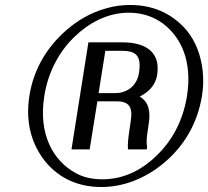

<svg xmlns="http://www.w3.org/2000/svg" viewBox="-20 -741 836 771"><path d="M98 -356C80 -241 112 -157 159 -96C205 -38 278 10 387 10C493 10 584 -38 649 -96C717 -156 773 -243 791 -356C797 -391 797 -424 794 -455C787 -520 766 -573 732 -616C685 -673 612 -721 503 -721C471 -721 439 -717 408 -708C343 -690 289 -658 242 -616C175 -556 116 -471 98 -356ZM158 -356C174 -458 223 -540 280 -594C335 -647 409 -690 498 -690C556 -690 601 -671 635 -646C706 -592 753 -497 731 -356C714 -251 668 -174 611 -118C556 -64 483 -21 392 -21C352 -21 316 -28 284 -46C194 -95 133 -201 158 -356ZM267 -141H340L371 -334H449C498 -334 514 -311 505 -255L498 -207C495 -185 492 -157 494 -141H569L571 -150C567 -167 569 -191 573 -215L577 -243C586 -297 575 -334 541 -353C574 -370 604 -396 611 -440C626 -533 563 -571 472 -571H335ZM376 -367 403 -537H467C521 -537 550 -523 538 -448C529 -391 484 -367 443 -367Z"/></svg>

Font: Aerodynamic
Style: Obl
Weight: 500
Designer: Google
Version: Version 2.000980; 2014